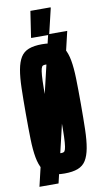

<svg xmlns="http://www.w3.org/2000/svg" viewBox="-102 -929 548 1030"><g transform="rotate(-10 172.0 -414.0)"><path d="M26 55 214 -743H318L130 55ZM172 8Q128 8 99.5 -3Q71 -14 55.5 -39Q40 -64 32.5 -105Q25 -146 23.5 -205Q22 -264 22 -344Q22 -424 23.5 -483Q25 -542 32.5 -583Q40 -624 55.5 -649Q71 -674 99.5 -685Q128 -696 172 -696Q216 -696 244.5 -685Q273 -674 288.5 -649Q304 -624 311.5 -583Q319 -542 320.5 -483Q322 -424 322 -344Q322 -264 320.5 -205Q319 -146 311.5 -105Q304 -64 288.5 -39Q273 -14 244.5 -3Q216 8 172 8ZM172 -103Q181 -103 186.5 -105.5Q192 -108 195.5 -119.5Q199 -131 201 -156.5Q203 -182 203.5 -227.5Q204 -273 204 -344Q204 -415 203.5 -460.5Q203 -506 201 -531.5Q199 -557 195.5 -568.5Q192 -580 186.5 -582.5Q181 -585 172 -585Q163 -585 157.5 -582.5Q152 -580 148.5 -568.5Q145 -557 143 -531.5Q141 -506 140.5 -460.5Q140 -415 140 -344Q140 -273 140.5 -227.5Q141 -182 143 -156.5Q145 -131 148.5 -119.5Q152 -108 157.5 -105.5Q163 -103 172 -103ZM121 -739V-744L142 -883H252V-878L219 -739Z"/></g></svg>

Font: Saira UltraCondensed ExtraBold
Style: Regular
Weight: 800
Width: 1
Designer: Hector Gatti with collaboration of the Omnibus-Type team
Foundry: Omnibus-Type
Version: Version 1.101